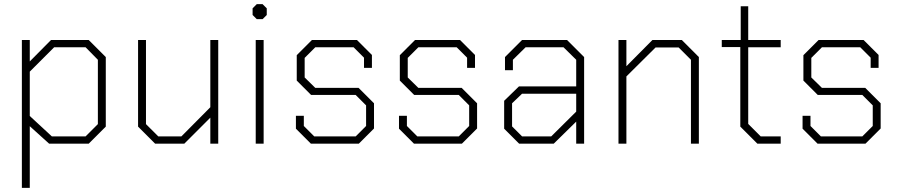

<svg xmlns="http://www.w3.org/2000/svg" viewBox="-20 -690 4309 922"><path d="M85 -498H123V-395L225 -498H406L488 -416V-82L406 0H216L123 -84V212H85ZM391 -35 450 -94V-403L391 -463H240L123 -346V-133L229 -35Z M643 -82V-498H681V-94L740 -35H851L990 -175V-498H1028V0H990V-125L865 0H725Z M1193 -618V-650L1213 -670H1241L1261 -650V-618L1241 -598H1213ZM1208 -498H1246V0H1208Z M1401 -72V-134H1439V-85L1489 -35H1688L1738 -85V-184L1688 -234H1474L1405 -303V-425L1478 -498H1694L1766 -426V-364H1728V-413L1678 -463H1494L1443 -412V-318L1494 -268H1702L1776 -194V-73L1703 0H1473Z M1896 -72V-134H1934V-85L1984 -35H2183L2233 -85V-184L2183 -234H1969L1900 -303V-425L1973 -498H2189L2261 -426V-364H2223V-413L2173 -463H1989L1938 -412V-318L1989 -268H2197L2271 -194V-73L2198 0H1968Z M2401 -72V-206L2472 -275H2747V-403L2686 -463H2504L2443 -403V-353H2405V-416L2487 -498H2703L2785 -416V0H2747V-106L2639 0H2473ZM2627 -35 2747 -154V-240H2487L2439 -194V-83L2487 -35Z M2950 -498H2988V-372L3113 -498H3254L3336 -416V0H3298V-403L3239 -462H3128L2988 -323V0H2950Z M3535 -82V-464H3446V-498H3537V-660H3573V-498H3729V-463H3573V-95L3633 -35H3729V0H3617Z M3834 -72V-134H3872V-85L3922 -35H4121L4171 -85V-184L4121 -234H3907L3838 -303V-425L3911 -498H4127L4199 -426V-364H4161V-413L4111 -463H3927L3876 -412V-318L3927 -268H4135L4209 -194V-73L4136 0H3906Z"/></svg>

Font: Chakra Petch ExtraLight
Style: Regular
Weight: 275
Designer: Katatrad Aksorn Co.,Ltd.
Foundry: Cadson Demak Co.,Ltd.
Version: Version 1.000; ttfautohint (v1.6)